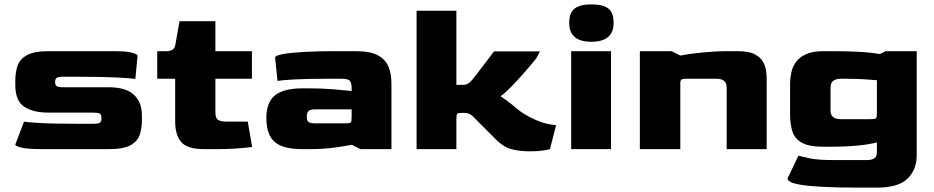

<svg xmlns="http://www.w3.org/2000/svg" viewBox="-20 -682 4272 878"><path d="M173 0Q106 0 78 -7Q50 -14 50 -21L90 -126Q102 -123 161.5 -119.5Q221 -116 335 -116H406Q431 -116 437.5 -121.5Q444 -127 444 -141Q444 -158 436.5 -162.5Q429 -167 406 -167H203Q130 -167 90 -194.5Q50 -222 50 -293V-313Q50 -350 60 -380.5Q70 -411 103 -429.5Q136 -448 203 -448H499Q559 -448 584 -441Q609 -434 609 -427L599 -321Q583 -324 518.5 -327.5Q454 -331 341 -331H270Q245 -331 238.5 -325.5Q232 -320 232 -307Q232 -294 238.5 -288.5Q245 -283 270 -283H477Q555 -283 592 -249Q629 -215 629 -154V-135Q629 -99 620 -68.5Q611 -38 579 -19Q547 0 477 0Z M913 0Q837 0 809 -32Q781 -64 781 -128V-322H699V-448H741Q758 -448 768.5 -454.5Q779 -461 782 -478L801 -585H965V-448H1132V-322H965V-167Q965 -142 977 -134Q989 -126 1013 -126H1113L1133 -10Q1112 -7 1069 -3.5Q1026 0 975 0Z M1362 0Q1274 0 1236 -33Q1198 -66 1198 -143Q1198 -214 1237.5 -246Q1277 -278 1362 -278H1393Q1449 -278 1500 -274Q1551 -270 1588 -266V-282Q1588 -296 1582 -309Q1576 -322 1540 -322H1490Q1381 -322 1322 -318.5Q1263 -315 1249 -312L1238 -418Q1238 -428 1273 -434.5Q1308 -441 1369 -444.5Q1430 -448 1508 -448H1608Q1674 -448 1709 -428.5Q1744 -409 1757 -376Q1770 -343 1770 -300V0H1628L1589 -20Q1565 -15 1512.5 -7.5Q1460 0 1392 0ZM1420 -118H1558Q1580 -118 1584 -122Q1588 -126 1588 -147V-182H1420Q1401 -182 1392 -175Q1383 -168 1383 -148Q1383 -129 1392 -123.5Q1401 -118 1420 -118Z M2404 10Q2355 10 2318.5 0Q2282 -10 2249 -43Q2229 -63 2209 -83Q2189 -103 2169 -123Q2153 -140 2143 -149.5Q2133 -159 2123.5 -162.5Q2114 -166 2097 -166Q2075 -166 2071 -162Q2067 -158 2067 -135V0H1885V-633H2067V-294H2099Q2116 -294 2131 -308Q2140 -317 2158.5 -341Q2177 -365 2199 -394Q2221 -423 2239 -447H2449L2433 -416Q2409 -386 2377.5 -350Q2346 -314 2316.5 -284Q2287 -254 2269 -242Q2308 -216 2342 -186.5Q2376 -157 2429 -134Q2464 -119 2488.5 -114.5Q2513 -110 2523 -110L2495 0Q2485 3 2461.5 6.5Q2438 10 2404 10Z M2684 -491Q2583 -491 2583 -577Q2583 -625 2608.5 -643.5Q2634 -662 2684 -662Q2737 -662 2761.5 -643.5Q2786 -625 2786 -577Q2786 -491 2684 -491ZM2592 0V-448H2774V0Z M2906 0V-448H3051L3091 -428Q3133 -436 3192.5 -442Q3252 -448 3304 -448H3354Q3404 -448 3431 -434Q3458 -420 3469.5 -399Q3481 -378 3483.5 -356.5Q3486 -335 3486 -320V0H3303V-282Q3303 -322 3255 -322H3121Q3102 -322 3096.5 -318.5Q3091 -315 3091 -300V0Z M3910 176Q3807 176 3742 172.5Q3677 169 3642 163Q3607 157 3594 149.5Q3581 142 3581 135L3631 30Q3642 33 3680 41.5Q3718 50 3791 50H3942Q3968 50 3979.5 41Q3991 32 3990 10V-31Q3959 -22 3903.5 -16.5Q3848 -11 3774 -11H3745Q3679 -11 3646.5 -29.5Q3614 -48 3603.5 -81Q3593 -114 3593 -160V-300Q3593 -324 3598.5 -350Q3604 -376 3619.5 -398Q3635 -420 3665.5 -434Q3696 -448 3745 -448H3775Q3845 -448 3889 -446Q3933 -444 3959.5 -441Q3986 -438 4004 -435L4030 -448H4172V28Q4172 94 4130 135Q4088 176 3990 176ZM3826 -137H3959Q3982 -137 3986 -141Q3990 -145 3990 -167V-315Q3968 -317 3947.5 -318.5Q3927 -320 3901.5 -321Q3876 -322 3837 -322H3826Q3778 -322 3778 -282V-177Q3777 -137 3826 -137Z"/></svg>

Font: Goldman
Style: Bold
Weight: 700
Designer: Jaikishan Patel
Version: Version 1.000; ttfautohint (v1.8.3)